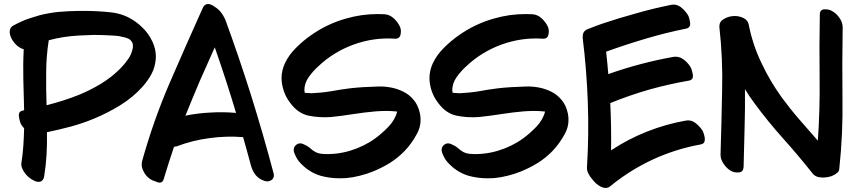

<svg xmlns="http://www.w3.org/2000/svg" viewBox="-20 -848 4250 952"><path d="M634.8 -638.7Q637.7 -633.8 638.7 -627Q639.6 -620.1 638.7 -611.3Q632.8 -579.1 615.2 -554.7Q597.7 -529.3 576.2 -507.8Q533.2 -464.8 480.5 -432.6Q428.7 -401.4 372.1 -377.9Q333 -362.3 293 -349.6Q252.9 -336.9 210.9 -326.2Q208 -407.2 209 -487.3Q209 -567.4 221.7 -648.4Q257.8 -658.2 295.9 -664.1Q334 -669.9 372.1 -671.9Q407.2 -673.8 443.4 -674.8Q480.5 -674.8 515.6 -672.9Q533.2 -671.9 551.8 -670.9Q570.3 -669.9 587.9 -665Q600.6 -663.1 614.3 -657.2Q627.9 -651.4 634.8 -638.7ZM684.6 -712.9Q620.1 -775.4 536.1 -786.1Q467.8 -793.9 398.4 -793.9Q383.8 -793.9 368.2 -793.9Q319.3 -793 271.5 -789.1Q223.6 -784.2 176.8 -772.5Q152.3 -765.6 128.9 -757.8Q106.4 -751 84 -740.2Q64.5 -731.4 44.9 -720.7Q28.3 -710.9 28.3 -691.4Q28.3 -687.5 28.3 -683.6Q32.2 -658.2 51.8 -634.8Q71.3 -611.3 97.7 -603.5Q93.8 -529.3 95.7 -453.1Q97.7 -377.9 99.6 -301.8Q97.7 -300.8 96.7 -300.8Q94.7 -300.8 93.8 -299.8Q69.3 -295.9 74.2 -268.6Q78.1 -241.2 86.9 -227.5Q89.8 -224.6 92.8 -219.7Q96.7 -215.8 99.6 -211.9Q98.6 -168.9 95.7 -125Q92.8 -82 85.9 -39.1Q84 -26.4 90.8 -11.7Q96.7 2.9 107.4 15.6Q124 35.2 145.5 45.9Q159.2 53.7 170.9 53.7Q176.8 53.7 182.6 51.8Q188.5 48.8 193.4 42Q197.3 36.1 199.2 25.4Q208 -29.3 210.9 -83Q213.9 -137.7 212.9 -192.4Q273.4 -205.1 332 -220.7Q389.6 -236.3 446.3 -259.8Q512.7 -287.1 576.2 -326.2Q639.6 -365.2 687.5 -418.9Q712.9 -447.3 731.4 -481.4Q749 -515.6 752 -553.7Q752.9 -560.5 752.9 -566.4Q752.9 -604.5 736.3 -640.6Q716.8 -682.6 684.6 -712.9Z M899.4 -274.4Q933.6 -359.4 969.7 -444.3Q1006.8 -529.3 1044.9 -613.3Q1073.2 -532.2 1099.6 -451.2Q1126 -370.1 1150.4 -288.1Q1086.9 -293.9 1024.4 -290Q960.9 -287.1 899.4 -274.4ZM1335.9 8.8Q1285.2 -182.6 1225.6 -373Q1166 -562.5 1097.7 -749Q1095.7 -752 1094.7 -755.9Q1092.8 -758.8 1090.8 -762.7Q1074.2 -797.9 1037.1 -819.3Q1022.5 -828.1 1011.7 -828.1Q994.1 -828.1 985.4 -808.6Q901.4 -622.1 820.3 -434.6Q739.3 -246.1 684.6 -48.8Q682.6 -41 682.6 -32.2Q682.6 -16.6 690.4 -1Q701.2 22.5 720.7 37.1Q731.4 45.9 758.8 54.7Q765.6 57.6 771.5 57.6Q787.1 57.6 792 39.1Q803.7 -1 816.4 -40Q829.1 -80.1 842.8 -120.1Q845.7 -120.1 848.6 -121.1Q852.5 -121.1 855.5 -122.1Q934.6 -152.3 1018.6 -163.1Q1101.6 -174.8 1185.5 -168Q1195.3 -132.8 1205.1 -97.7Q1214.8 -61.5 1224.6 -26.4Q1231.4 -1 1248 20.5Q1265.6 41 1291 48.8Q1311.5 55.7 1327.1 43.9Q1337.9 36.1 1337.9 21.5Q1337.9 15.6 1335.9 8.8Z M2062.5 -284.2Q2053.7 -326.2 2031.2 -352.5Q2009.8 -378.9 1979.5 -393.6Q1922.9 -421.9 1849.6 -418.9Q1775.4 -417 1715.8 -410.2Q1668 -404.3 1621.1 -395.5Q1574.2 -387.7 1525.4 -385.7Q1517.6 -385.7 1508.8 -386.7Q1500 -387.7 1491.2 -387.7Q1490.2 -391.6 1490.2 -394.5Q1489.3 -398.4 1489.3 -398.4Q1488.3 -433.6 1510.7 -465.8Q1534.2 -498 1558.6 -519.5Q1633.8 -590.8 1733.4 -627Q1833 -663.1 1936.5 -656.2Q1960.9 -654.3 1965.8 -675.8Q1970.7 -696.3 1963.9 -713.9Q1954.1 -736.3 1933.6 -755.9Q1913.1 -775.4 1887.7 -777.3Q1870.1 -778.3 1852.5 -778.3Q1772.5 -778.3 1695.3 -755.9Q1601.6 -729.5 1521.5 -672.9Q1483.4 -646.5 1448.2 -611.3Q1413.1 -577.1 1392.6 -534.2Q1376 -498 1376 -460Q1376 -445.3 1378.9 -429.7Q1387.7 -377 1421.9 -334Q1459 -285.2 1510.7 -274.4Q1563.5 -263.7 1620.1 -267.6Q1676.8 -273.4 1731.4 -282.2Q1787.1 -291 1843.8 -295.9Q1870.1 -297.9 1896.5 -297.9Q1922.9 -297.9 1949.2 -294.9Q1939.5 -254.9 1906.2 -219.7Q1873 -185.5 1840.8 -162.1Q1786.1 -122.1 1715.8 -100.6Q1646.5 -80.1 1578.1 -85Q1558.6 -86.9 1544.9 -93.8Q1531.2 -100.6 1516.6 -114.3Q1503.9 -125 1483.4 -133.8Q1462.9 -142.6 1447.3 -128.9Q1429.7 -112.3 1440.4 -86.9Q1451.2 -60.5 1462.9 -46.9Q1507.8 4.9 1569.3 23.4Q1615.2 36.1 1664.1 36.1Q1679.7 36.1 1695.3 35.2Q1729.5 32.2 1763.7 23.4Q1798.8 14.6 1830.1 2Q1873 -15.6 1913.1 -40Q1953.1 -65.4 1985.4 -98.6Q2020.5 -134.8 2046.9 -183.6Q2065.4 -216.8 2065.4 -252.9Q2065.4 -268.6 2062.5 -284.2Z M2795.9 -284.2Q2787.1 -326.2 2764.6 -352.5Q2743.2 -378.9 2712.9 -393.6Q2656.2 -421.9 2583 -418.9Q2508.8 -417 2449.2 -410.2Q2401.4 -404.3 2354.5 -395.5Q2307.6 -387.7 2258.8 -385.7Q2251 -385.7 2242.2 -386.7Q2233.4 -387.7 2224.6 -387.7Q2223.6 -391.6 2223.6 -394.5Q2222.7 -398.4 2222.7 -398.4Q2221.7 -433.6 2244.1 -465.8Q2267.6 -498 2292 -519.5Q2367.2 -590.8 2466.8 -627Q2566.4 -663.1 2669.9 -656.2Q2694.3 -654.3 2699.2 -675.8Q2704.1 -696.3 2697.3 -713.9Q2687.5 -736.3 2667 -755.9Q2646.5 -775.4 2621.1 -777.3Q2603.5 -778.3 2585.9 -778.3Q2505.9 -778.3 2428.7 -755.9Q2335 -729.5 2254.9 -672.9Q2216.8 -646.5 2181.6 -611.3Q2146.5 -577.1 2126 -534.2Q2109.4 -498 2109.4 -460Q2109.4 -445.3 2112.3 -429.7Q2121.1 -377 2155.3 -334Q2192.4 -285.2 2244.1 -274.4Q2296.9 -263.7 2353.5 -267.6Q2410.2 -273.4 2464.8 -282.2Q2520.5 -291 2577.1 -295.9Q2603.5 -297.9 2629.9 -297.9Q2656.2 -297.9 2682.6 -294.9Q2672.9 -254.9 2639.6 -219.7Q2606.4 -185.5 2574.2 -162.1Q2519.5 -122.1 2449.2 -100.6Q2379.9 -80.1 2311.5 -85Q2292 -86.9 2278.3 -93.8Q2264.6 -100.6 2250 -114.3Q2237.3 -125 2216.8 -133.8Q2196.3 -142.6 2180.7 -128.9Q2163.1 -112.3 2173.8 -86.9Q2184.6 -60.5 2196.3 -46.9Q2241.2 4.9 2302.7 23.4Q2348.6 36.1 2397.5 36.1Q2413.1 36.1 2428.7 35.2Q2462.9 32.2 2497.1 23.4Q2532.2 14.6 2563.5 2Q2606.4 -15.6 2646.5 -40Q2686.5 -65.4 2718.8 -98.6Q2753.9 -134.8 2780.3 -183.6Q2798.8 -216.8 2798.8 -252.9Q2798.8 -268.6 2795.9 -284.2Z M3460.9 -204.1Q3447.3 -223.6 3426.8 -239.3Q3405.3 -254.9 3379.9 -250Q3281.2 -232.4 3187.5 -195.3Q3093.8 -158.2 3009.8 -102.5Q3010.7 -161.1 3009.8 -219.7Q3008.8 -278.3 3005.9 -336.9Q3099.6 -375 3197.3 -403.3Q3294.9 -430.7 3395.5 -448.2Q3419.9 -452.1 3415 -479.5Q3410.2 -506.8 3401.4 -519.5Q3388.7 -539.1 3367.2 -554.7Q3346.7 -569.3 3321.3 -566.4Q3238.3 -551.8 3157.2 -530.3Q3075.2 -508.8 2996.1 -480.5Q2994.1 -507.8 2991.2 -536.1Q2988.3 -564.5 2985.4 -591.8Q3083 -627 3181.6 -656.2Q3280.3 -685.5 3381.8 -706.1Q3406.2 -710.9 3401.4 -738.3Q3397.5 -765.6 3387.7 -778.3Q3375 -797.9 3354.5 -813.5Q3337.9 -825.2 3320.3 -825.2Q3314.5 -825.2 3308.6 -824.2Q3220.7 -806.6 3135.7 -782.2Q3049.8 -758.8 2965.8 -730.5Q2948.2 -723.6 2930.7 -717.8Q2912.1 -710.9 2895.5 -704.1Q2879.9 -698.2 2874 -687.5Q2869.1 -678.7 2869.1 -666Q2869.1 -663.1 2869.1 -660.2Q2888.7 -502 2894.5 -341.8Q2900.4 -181.6 2890.6 -22.5Q2888.7 -5.9 2896.5 10.7Q2904.3 27.3 2916 40Q2933.6 64.5 2960 78.1Q2971.7 84 2982.4 84Q2995.1 84 3004.9 76.2Q3102.5 -3.9 3215.8 -56.6Q3330.1 -109.4 3454.1 -131.8Q3474.6 -135.7 3474.6 -155.3Q3474.6 -159.2 3474.6 -164.1Q3469.7 -191.4 3460.9 -204.1Z M4158.2 -710.9Q4158.2 -711.9 4158.2 -712.9Q4158.2 -737.3 4142.6 -758.8Q4127 -782.2 4104.5 -793.9Q4090.8 -801.8 4072.3 -801.8Q4070.3 -801.8 4067.4 -801.8Q4044.9 -800.8 4044.9 -775.4Q4042 -618.2 4043.9 -461.9Q4045.9 -305.7 4035.2 -150.4Q3988.3 -203.1 3942.4 -256.8Q3896.5 -309.6 3854.5 -367.2Q3796.9 -447.3 3753.9 -539.1Q3710.9 -629.9 3692.4 -726.6Q3687.5 -748 3668 -757.8Q3647.5 -768.6 3623 -768.6Q3593.8 -768.6 3569.3 -753.9Q3546.9 -741.2 3546.9 -717.8Q3546.9 -715.8 3546.9 -713.9Q3564.5 -557.6 3560.5 -399.4Q3557.6 -241.2 3552.7 -83Q3551.8 -58.6 3568.4 -35.2Q3584 -11.7 3605.5 0Q3622.1 8.8 3643.6 6.8Q3665 5.9 3667 -19.5Q3668.9 -117.2 3671.9 -212.9Q3674.8 -309.6 3673.8 -406.2Q3684.6 -388.7 3695.3 -372.1Q3707 -355.5 3718.8 -338.9Q3786.1 -247.1 3862.3 -162.1Q3938.5 -77.1 4008.8 11.7Q4024.4 32.2 4058.6 32.2Q4062.5 32.2 4065.4 32.2Q4105.5 30.3 4127 11.7Q4132.8 8.8 4136.7 2.9Q4141.6 -2.9 4141.6 -12.7Q4160.2 -186.5 4157.2 -361.3Q4155.3 -536.1 4158.2 -710.9Z"/></svg>

Font: TroubleSide
Style: Comic
Weight: 400
Designer: Koroletov
Version: 1_5